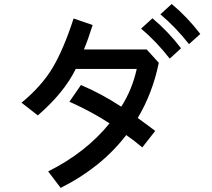

<svg xmlns="http://www.w3.org/2000/svg" viewBox="-20 -878 1040 944"><path d="M321.3 -377.9 377.9 -460Q479.5 -417 576.2 -353.5Q629.9 -437.5 652.3 -539.1H352.5Q294.9 -421.9 166 -310.5L85.9 -373Q186.5 -456.1 240.2 -547.4Q293.9 -638.7 341.8 -787.1L435.5 -754.9Q412.1 -680.7 392.6 -634.8H701.2L760.7 -569.3Q730.5 -420.9 657.2 -297.9Q661.1 -294.9 681.2 -280.3Q701.2 -265.6 719.7 -252Q738.3 -238.3 743.2 -234.4L679.7 -153.3Q632.8 -192.4 600.6 -213.9Q478.5 -54.7 278.3 45.9L216.8 -35.2Q402.3 -127.9 518.6 -271.5Q430.7 -329.1 321.3 -377.9ZM768.6 -807.6 824.2 -858.4Q902.3 -793 964.8 -710.9L909.2 -661.1Q844.7 -743.2 768.6 -807.6ZM673.8 -737.3 729.5 -788.1Q807.6 -722.7 870.1 -640.6L814.5 -589.8Q748 -674.8 673.8 -737.3Z"/></svg>

Font: Gothic A1 SemiBold
Style: Regular
Weight: 600
Version: Version 2.50